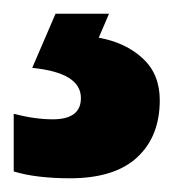

<svg xmlns="http://www.w3.org/2000/svg" viewBox="-38 -20 253 280"><path d="M195 126Q195 179 162 209.5Q129 240 64 240Q40 240 19 237.5Q-2 235 -18 230V146Q13 154 39 154Q80 154 80 123Q80 86 9 79L43 0H121L106 35Q145 42 170 65Q195 88 195 126Z"/></svg>

Font: Noto Sans Condensed ExtraBold
Style: Regular
Weight: 800
Width: 3
Designer: Monotype Design Team
Foundry: Monotype Imaging Inc.
Version: Version 2.013; ttfautohint (v1.8.4.7-5d5b)